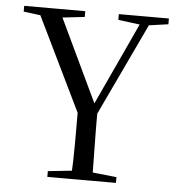

<svg xmlns="http://www.w3.org/2000/svg" viewBox="-50 -717 705 764"><g transform="rotate(5 303.0 -335.0)"><path d="M167 0H441V-23L317 -36H290L167 -23ZM261 0H346Q345 -37 345 -71Q344 -104 344 -138Q343 -172 343 -211V-296H265V-211Q265 -172 265 -138Q264 -104 264 -71Q263 -37 261 0ZM290 -213H317L533 -670H496L324 -299L320 -291H336L156 -670H68ZM16 -647 117 -634H145L260 -647V-670H16ZM394 -647 488 -635H509L594 -647V-670H394Z"/></g></svg>

Font: Source Serif 4 48pt
Style: Regular
Weight: 400
Designer: Frank Grie√ühammer
Foundry: Adobe Systems Incorporated
Version: Version 4.004;hotconv 1.0.116;makeotfexe 2.5.65601